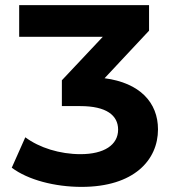

<svg xmlns="http://www.w3.org/2000/svg" viewBox="-20 -720 677 751"><path d="M299 11C504 11 598 -94 598 -214C598 -319 527 -396 389 -414L563 -600V-700H55V-576H382L222 -406V-305H294C396 -305 442 -269 442 -213C442 -153 387 -117 295 -117C214 -117 134 -142 79 -183L26 -64C90 -16 195 11 299 11Z"/></svg>

Font: Montserrat-Alt1
Style: Bold
Weight: 700
Designer: Differentunic
Foundry: Differentunic
Version: Version 7.222